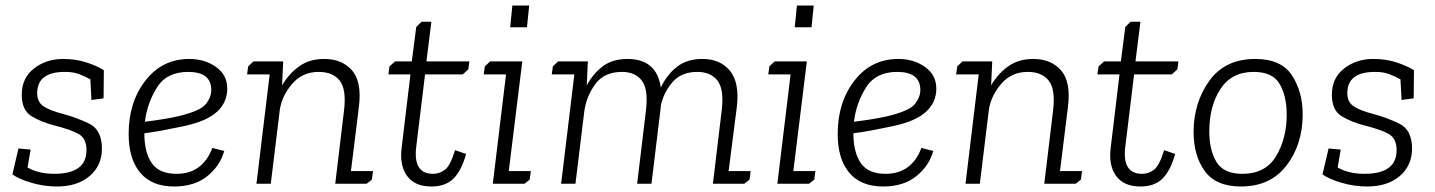

<svg xmlns="http://www.w3.org/2000/svg" viewBox="-20 -667 5208 697"><path d="M177 -36Q294 -36 294 -122Q294 -166 263 -182Q232 -198 176 -212Q132 -223 95.5 -244.5Q59 -266 59 -323Q59 -384 103.5 -418.5Q148 -453 209 -453Q256 -453 295 -440Q334 -427 357 -412L356 -310L312 -304L308 -379Q288 -390 267 -398Q246 -406 216 -406Q115 -406 115 -329Q115 -297 137.5 -281.5Q160 -266 210 -253Q256 -241 303 -218.5Q350 -196 350 -128Q350 -66 305.5 -28Q261 10 187 10Q140 10 94 -3.5Q48 -17 25 -34L47 -128L91 -124L80 -59Q120 -36 177 -36Z M621 -36Q715 -36 751 -130L794 -119Q779 -65 732.5 -27.5Q686 10 612 10Q531 10 489 -40Q447 -90 447 -181Q447 -296 508 -374.5Q569 -453 667 -453Q723 -453 764 -424Q805 -395 805 -345Q805 -296 768 -261.5Q731 -227 647 -209Q614 -202 577.5 -195Q541 -188 504 -183Q504 -115 530.5 -75.5Q557 -36 621 -36ZM627 -245Q707 -264 727 -289Q747 -314 747 -340Q747 -406 663 -406Q585 -406 549.5 -349Q514 -292 506 -225Q546 -230 575.5 -235Q605 -240 627 -245Z M900 -444H1008L1004 -357Q1029 -400 1066.5 -426.5Q1104 -453 1157 -453Q1221 -453 1257.5 -412Q1294 -371 1283 -280L1254 -46H1334L1330 -15L1311 0H1197L1229 -267Q1238 -343 1213 -374.5Q1188 -406 1137 -406Q1078 -406 1041 -363Q1004 -320 996 -270L995 -262L963 0H911L959 -397H877L881 -426Z M1394 -426 1414 -444H1475L1491 -569L1510 -588H1546L1528 -444H1684L1680 -415L1660 -397H1523L1491 -134Q1479 -36 1552 -36Q1576 -36 1595.5 -51Q1615 -66 1632 -122L1672 -108Q1655 -47 1626 -18.5Q1597 10 1546 10Q1486 10 1458 -28Q1430 -66 1438 -130L1470 -397H1390Z M1832 -568 1840 -647H1901L1893 -568ZM1740 -426 1759 -444H1876L1827 -46H1907L1903 -15L1884 0H1769L1817 -397H1736Z M2379 -280 2345 0H2293L2325 -267Q2334 -344 2309.5 -375Q2285 -406 2238 -406Q2173 -406 2140.5 -361Q2108 -316 2101 -262L2069 0H2017L2065 -397H1983L1987 -426L2006 -444H2114L2110 -357Q2133 -400 2168.5 -426.5Q2204 -453 2258 -453Q2364 -453 2379 -349Q2401 -396 2437.5 -424.5Q2474 -453 2530 -453Q2594 -453 2629.5 -410.5Q2665 -368 2655 -280L2625 -46H2705L2701 -15L2682 0H2568L2600 -267Q2609 -343 2584.5 -374.5Q2560 -406 2511 -406Q2453 -406 2421 -368.5Q2389 -331 2379 -284Z M2865 -568 2873 -647H2934L2926 -568ZM2773 -426 2792 -444H2909L2860 -46H2940L2936 -15L2917 0H2802L2850 -397H2769Z M3195 -36Q3289 -36 3325 -130L3368 -119Q3353 -65 3306.5 -27.5Q3260 10 3186 10Q3105 10 3063 -40Q3021 -90 3021 -181Q3021 -296 3082 -374.5Q3143 -453 3241 -453Q3297 -453 3338 -424Q3379 -395 3379 -345Q3379 -296 3342 -261.5Q3305 -227 3221 -209Q3188 -202 3151.5 -195Q3115 -188 3078 -183Q3078 -115 3104.5 -75.5Q3131 -36 3195 -36ZM3201 -245Q3281 -264 3301 -289Q3321 -314 3321 -340Q3321 -406 3237 -406Q3159 -406 3123.5 -349Q3088 -292 3080 -225Q3120 -230 3149.5 -235Q3179 -240 3201 -245Z M3474 -444H3582L3578 -357Q3603 -400 3640.5 -426.5Q3678 -453 3731 -453Q3795 -453 3831.5 -412Q3868 -371 3857 -280L3828 -46H3908L3904 -15L3885 0H3771L3803 -267Q3812 -343 3787 -374.5Q3762 -406 3711 -406Q3652 -406 3615 -363Q3578 -320 3570 -270L3569 -262L3537 0H3485L3533 -397H3451L3455 -426Z M3968 -426 3988 -444H4049L4065 -569L4084 -588H4120L4102 -444H4258L4254 -415L4234 -397H4097L4065 -134Q4053 -36 4126 -36Q4150 -36 4169.5 -51Q4189 -66 4206 -122L4246 -108Q4229 -47 4200 -18.5Q4171 10 4120 10Q4060 10 4032 -28Q4004 -66 4012 -130L4044 -397H3964Z M4313 -188Q4313 -294 4370 -373.5Q4427 -453 4537 -453Q4631 -453 4670 -393.5Q4709 -334 4709 -252Q4709 -143 4650.5 -66.5Q4592 10 4485 10Q4394 10 4353.5 -46Q4313 -102 4313 -188ZM4370 -190Q4370 -122 4396 -79Q4422 -36 4490 -36Q4574 -36 4612.5 -100Q4651 -164 4651 -251Q4651 -318 4625.5 -362Q4600 -406 4531 -406Q4451 -406 4410.5 -344Q4370 -282 4370 -190Z M4933 -36Q5050 -36 5050 -122Q5050 -166 5019 -182Q4988 -198 4932 -212Q4888 -223 4851.5 -244.5Q4815 -266 4815 -323Q4815 -384 4859.5 -418.5Q4904 -453 4965 -453Q5012 -453 5051 -440Q5090 -427 5113 -412L5112 -310L5068 -304L5064 -379Q5044 -390 5023 -398Q5002 -406 4972 -406Q4871 -406 4871 -329Q4871 -297 4893.5 -281.5Q4916 -266 4966 -253Q5012 -241 5059 -218.5Q5106 -196 5106 -128Q5106 -66 5061.5 -28Q5017 10 4943 10Q4896 10 4850 -3.5Q4804 -17 4781 -34L4803 -128L4847 -124L4836 -59Q4876 -36 4933 -36Z"/></svg>

Font: Zilla Slab Light
Style: Italic
Weight: 300
Italic angle: -6°
Designer: Typotheque.com
Foundry: Typotheque type foundry
Version: Version 1.1; 2017; ttfautohint (v1.6)